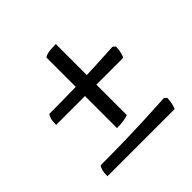

<svg xmlns="http://www.w3.org/2000/svg" viewBox="-146 -620 809 809"><g transform="rotate(-45 258.0 -216.0)"><path d="M225 -57V-477Q228 -482 245 -486Q262 -490 293 -490V-67Q287 -64 269.5 -60.5Q252 -57 225 -57ZM53 -248Q53 -272 57.5 -285Q62 -298 66 -301Q132 -301 203.5 -302.5Q275 -304 341 -307Q407 -310 454 -313L465 -303Q464 -281 460 -267Q456 -253 453 -248ZM53 58Q53 34 57.5 21Q62 8 66 5Q132 5 203.5 3.5Q275 2 341 -1Q407 -4 454 -7L465 3Q464 25 460 39Q456 53 453 58Z"/></g></svg>

Font: Texturina Medium
Style: Regular
Weight: 500
Designer: Guillermo Torres Carreño
Foundry: Omnibus-Type
Version: Version 1.003